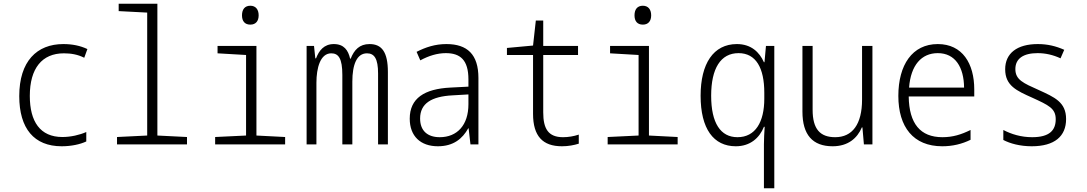

<svg xmlns="http://www.w3.org/2000/svg" viewBox="-20 -780 5870 1037"><path d="M313 10C364 10 412 0 446 -16V-67C410 -51 362 -40 317 -40C197 -40 141 -123 141 -262C141 -411 207 -492 325 -492C363 -492 400 -486 435 -468L452 -515C414 -533 371 -542 322 -542C179 -542 84 -449 84 -261C84 -86 164 10 313 10Z M612 0H990V-40L830 -48V-760H621V-720L775 -712V-48L612 -40Z M1332 -647C1362 -647 1377 -667 1377 -697C1377 -729 1361 -749 1332 -749C1302 -749 1287 -729 1287 -697C1287 -666 1302 -647 1332 -647ZM1142 0H1520V-40L1365 -48V-532H1155V-492L1309 -483V-48L1142 -40Z M1636 0H1689V-333C1689 -413 1710 -492 1769 -492C1808 -492 1829 -465 1829 -375V0H1883V-339C1883 -431 1907 -492 1962 -492C2002 -492 2022 -463 2022 -383V0H2075V-391C2075 -499 2042 -542 1976 -542C1922 -542 1893 -511 1874 -463H1871C1861 -508 1838 -542 1783 -542C1730 -542 1703 -507 1687 -465H1683L1676 -532H1636Z M2345 10C2429 10 2478 -31 2509 -87H2511L2521 0H2564V-359C2564 -486 2504 -542 2391 -542C2330 -542 2279 -525 2230 -500L2250 -454C2296 -479 2342 -493 2388 -493C2466 -493 2510 -456 2510 -351V-312L2413 -307C2272 -300 2193 -249 2193 -139C2193 -45 2251 10 2345 10ZM2355 -39C2291 -39 2249 -72 2249 -140C2249 -221 2310 -259 2424 -265L2510 -270V-217C2510 -104 2449 -39 2355 -39Z M3015 10C3050 10 3080 4 3106 -4V-53C3079 -44 3050 -39 3021 -39C2941 -39 2914 -85 2914 -173V-483H3102V-532H2914V-669H2874L2859 -534L2718 -521V-483H2859V-165C2859 -45 2911 10 3015 10Z M3452 -647C3482 -647 3497 -667 3497 -697C3497 -729 3481 -749 3452 -749C3422 -749 3407 -729 3407 -697C3407 -666 3422 -647 3452 -647ZM3262 0H3640V-40L3485 -48V-532H3275V-492L3429 -483V-48L3262 -40Z M4106 -1V237H4162V-532H4117L4109 -444H4106C4082 -498 4037 -542 3960 -542C3833 -542 3764 -436 3764 -263C3764 -84 3834 10 3954 10C4032 10 4082 -35 4106 -95H4110C4108 -65 4106 -27 4106 -1ZM3963 -39C3872 -39 3821 -115 3821 -263C3821 -410 3872 -493 3969 -493C4063 -493 4108 -413 4108 -279V-247C4108 -121 4060 -39 3963 -39Z M4477 10C4560 10 4610 -33 4635 -92H4638L4646 0H4692V-532H4636V-242C4636 -108 4583 -39 4491 -39C4410 -39 4369 -82 4369 -187V-532H4314V-177C4314 -52 4369 10 4477 10Z M5069 10C5125 10 5175 -2 5222 -25V-78C5171 -53 5126 -39 5070 -39C4951 -39 4890 -112 4888 -259H5242V-297C5242 -437 5178 -542 5045 -542C4907 -542 4832 -429 4832 -262C4832 -94 4913 10 5069 10ZM5187 -307H4890C4899 -428 4957 -493 5045 -493C5140 -493 5186 -416 5187 -307Z M5552 10C5676 10 5738 -44 5738 -137C5738 -229 5675 -255 5590 -294C5507 -331 5464 -349 5464 -407C5464 -464 5508 -493 5584 -493C5626 -493 5667 -484 5708 -465L5728 -511C5683 -531 5638 -542 5585 -542C5473 -542 5409 -492 5409 -406C5409 -317 5471 -290 5556 -252C5643 -212 5682 -195 5682 -136C5682 -76 5648 -39 5555 -39C5495 -39 5443 -55 5399 -78V-24C5435 -5 5489 10 5552 10Z"/></svg>

Font: Noto Sans Mono Condensed Light
Style: Regular
Weight: 300
Width: 3
Designer: Monotype Design Team
Foundry: Monotype Imaging Inc.
Version: Version 2.014